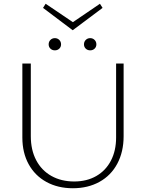

<svg xmlns="http://www.w3.org/2000/svg" viewBox="-20 -996 776 1022"><path d="M367 -835 209 -954 223 -976 368 -878 512 -976 526 -954ZM272 -793Q286 -793 295.5 -783.5Q305 -774 305 -760Q305 -746 295.5 -737Q286 -728 272 -728Q258 -728 248.5 -737Q239 -746 239 -760Q239 -774 248.5 -783.5Q258 -793 272 -793ZM460 -793Q474 -793 483.5 -783.5Q493 -774 493 -760Q493 -746 483.5 -737Q474 -728 460 -728Q446 -728 436.5 -737Q427 -746 427 -760Q427 -774 436.5 -783.5Q446 -793 460 -793ZM638 -658V-271Q638 -188 604.5 -125Q571 -62 509.5 -28Q448 6 368 6Q288 6 227 -27.5Q166 -61 132.5 -122Q99 -183 99 -264V-658H144V-271Q144 -198 172.5 -143.5Q201 -89 253.5 -59.5Q306 -30 375 -30Q442 -30 492.5 -59Q543 -88 570.5 -141Q598 -194 598 -264V-658Z"/></svg>

Font: Ysabeau Infant Light
Style: Regular
Weight: 300
Designer: Christian Thalmann (Catharsis Fonts)
Version: Version 0.003